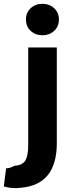

<svg xmlns="http://www.w3.org/2000/svg" viewBox="-86 -783 372 1007"><path d="M21 202Q-19 208 -66 195L-54 100Q-31 99 -12 87Q31 84 46.5 59.5Q62 35 62 -23V-534H212V-32Q212 187 21 202ZM223 -681Q223 -644 198 -621Q173 -598 137 -598Q100 -598 75 -621Q50 -644 50 -681Q50 -717 75 -740Q100 -763 136 -763Q173 -763 198 -740Q223 -717 223 -681Z"/></svg>

Font: Repo
Style: Bold
Weight: 700
Designer: Stefan Peev
Foundry: Context Ltd
Version: Version 001.000